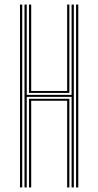

<svg xmlns="http://www.w3.org/2000/svg" viewBox="-20 -820 430 840"><path d="M87.2 0V-800H97V-405H293.2V-800H303V0H293.2V-396.2H97V0ZM106.8 0V-387.8H283.5V0H273.8V-379.2H116.5V0ZM67.5 0V-800H77.2V0ZM312.8 0V-800H322.5V0ZM106.8 -413.5V-800H116.5V-422H273.8V-800H283.5V-413.5Z"/></svg>

Font: Big Shoulders Inline Text Thin ExtraLight
Style: Regular
Weight: 250
Version: Version 2.002